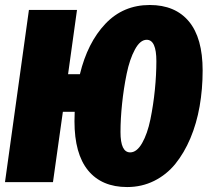

<svg xmlns="http://www.w3.org/2000/svg" viewBox="-29 -736 839 776"><path d="M576.2 -715.8Q679.2 -715.8 734.6 -649.2Q790 -582.5 790 -451.2Q790 -375.5 777.8 -306.2Q765.6 -236.8 740.5 -177.2Q715.3 -117.7 679.7 -73.7Q644 -29.8 594 -4.9Q543.9 20 484.9 20Q382.3 20 327.1 -47.1Q272 -114.3 272 -246.1Q272 -271 272.9 -284.2H225.1L185.1 0H-8.8L87.9 -695.8H282.2L246.1 -436H293.9Q324.7 -563.5 396.7 -639.6Q468.8 -715.8 576.2 -715.8ZM497.1 -120.1Q523.9 -120.1 545.4 -157.7Q566.9 -195.3 578.9 -253.7Q590.8 -312 596.9 -372.8Q603 -433.6 603 -488.8Q603 -575.2 564 -575.2Q537.6 -575.2 516.4 -536.1Q495.1 -497.1 482.9 -437.5Q470.7 -377.9 464.4 -316.7Q458 -255.4 458 -202.1Q458 -120.1 497.1 -120.1Z"/></svg>

Font: Fira Sans Compressed Heavy
Style: Italic
Weight: 900
Width: 3
Italic angle: -8°
Designer: Carrois Corporate & Edenspiekermann AG
Foundry: Carrois Corporate GbR & Edenspiekermann AG
Version: Version 4.203;PS 004.203;hotconv 1.0.88;makeotf.lib2.5.64775